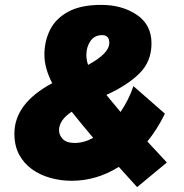

<svg xmlns="http://www.w3.org/2000/svg" viewBox="-20 -731 753 787"><path d="M542 36 467 -47Q376 10 274 10Q228.5 10 186.5 -1.8Q144.5 -13.5 111.2 -37.2Q78 -61 58.5 -97.2Q39 -133.5 39 -183Q39 -307 194 -390Q162 -452 162 -507Q162 -562 185.2 -608.8Q208.5 -655.5 261.5 -684Q313 -711 395 -711Q480 -711 540.5 -670.5Q601 -630 601 -553Q601 -479 551.5 -430Q502 -381 416 -342L474 -272Q508 -322 527 -378L656 -265Q624 -200 584 -151L664 -65ZM341 -465Q428 -512 428 -555Q428 -587 399 -587Q367 -587 350.5 -562.5Q334 -538 334 -506Q334 -486 341 -465ZM286 -145Q324 -145 362 -166Q307 -231 274 -273Q222 -239 222 -197Q222 -177 237.5 -161Q253 -145 286 -145Z"/></svg>

Font: Argentum Sans Black
Style: Italic
Weight: 900
Italic angle: -11°
Designer: Julieta Ulanovsky (font), Cristiano Sobral (main changes and remaster)
Foundry: Julieta Ulanovsky (font), Cristiano Sobral (main changes and remaster)
Version: Version 2.007;June 15, 2022;FontCreator 14.0.0.2814 64-bit; 